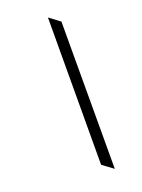

<svg xmlns="http://www.w3.org/2000/svg" viewBox="-119 -817 685 929"><g transform="rotate(-15 223.5 -352.5)"><path d="M279 7 215 -748 273 -712 338 43Z"/></g></svg>

Font: Ibarra Real Nova
Style: Bold Italic
Weight: 700
Italic angle: -22°
Designer: Jose Maria Ribagorda & Octavio Pardo
Foundry: Octavio Pardo
Version: Version 1.014